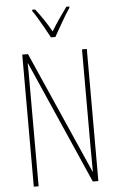

<svg xmlns="http://www.w3.org/2000/svg" viewBox="-62 -992 628 1034"><g transform="rotate(-5 252.0 -475.0)"><path d="M427 0H397L105 -664H103Q104 -644 104 -617Q104 -590 104 -548V0H78V-714H109L400 -54H402Q402 -88 401.5 -123.5Q401 -159 401 -181V-714H427ZM240 -793Q227 -818 210.5 -847Q194 -876 178.5 -902Q163 -928 152 -943V-950H168Q188 -925 211 -891Q234 -857 252 -824Q272 -857 292 -886.5Q312 -916 337 -950H353V-943Q331 -911 307.5 -869.5Q284 -828 264 -793Z"/></g></svg>

Font: Noto Sans Hebrew ExtraCondensed Thin
Style: Regular
Weight: 100
Width: 2
Designer: Monotype Design Team
Foundry: Monotype Imaging Inc.
Version: Version 2.004; ttfautohint (v1.8.4.7-5d5b)